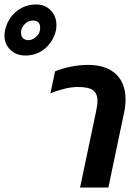

<svg xmlns="http://www.w3.org/2000/svg" viewBox="-172 -841 616 861"><path d="M-152 -682Q-152 -694 -149 -706Q-138 -757 -99.5 -789Q-61 -821 -10 -821Q30 -821 55.5 -794.5Q81 -768 81 -729Q81 -714 79 -706Q68 -656 30.5 -624Q-7 -592 -58 -592Q-99 -592 -125.5 -617.5Q-152 -643 -152 -682ZM7 -705Q8 -709 8 -717Q8 -749 -25 -749Q-46 -749 -62 -732Q-78 -715 -78 -695Q-78 -680 -69.5 -670.5Q-61 -661 -44 -661Q-28 -661 -12 -674.5Q4 -688 7 -705ZM259 -342Q265 -369 265 -389Q265 -422 245 -436.5Q225 -451 177 -451Q149 -451 115 -442.5Q81 -434 54 -422L75 -521Q102 -533 143 -541.5Q184 -550 222 -550Q304 -550 347.5 -509Q391 -468 391 -395Q391 -365 384 -334L314 0H187Z"/></svg>

Font: Prompt Medium
Style: Italic
Weight: 500
Italic angle: -12°
Designer: Katatrad Team
Foundry: CadsonDemak
Version: Version 1.001